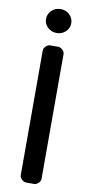

<svg xmlns="http://www.w3.org/2000/svg" viewBox="-101 -964 473 1003"><g transform="rotate(10 135.0 -462.0)"><path d="M136.7 -796.9Q108.4 -796.9 88.9 -815.4Q69.3 -834 69.3 -860.4Q69.3 -886.7 88.9 -905.3Q108.4 -923.8 136.7 -923.8Q164.1 -923.8 183.6 -905.3Q203.1 -886.7 203.1 -860.4Q203.1 -834 183.6 -815.4Q164.1 -796.9 136.7 -796.9ZM81.1 -694.3Q81.1 -706.1 91.8 -716.8Q103.5 -727.5 115.2 -727.5Q126 -727.5 136.7 -727.5Q146.5 -727.5 157.2 -727.5Q169.9 -727.5 180.7 -716.8Q191.4 -706.1 191.4 -694.3Q191.4 -529.3 191.4 -363.3Q191.4 -198.2 191.4 -33.2Q191.4 -21.5 180.7 -10.7Q169.9 0 157.2 0Q146.5 0 136.7 0Q126 0 115.2 0Q103.5 0 91.8 -10.7Q81.1 -21.5 81.1 -33.2Q81.1 -198.2 81.1 -363.3Q81.1 -529.3 81.1 -694.3Z"/></g></svg>

Font: DeepSea
Style: Medium
Weight: 500
Designer: Stem
Version: Version 3.019;git-0a5106e0b